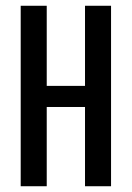

<svg xmlns="http://www.w3.org/2000/svg" viewBox="-20 -646 457 666"><path d="M274.9 -626H365.2V0H274.9V-274.9H142.1V0H51.8V-626H142.1V-348.1H274.9Z"/></svg>

Font: Teko
Style: Regular
Weight: 400
Designer: Manushi Parikh, Jonny Pinhorn
Foundry: Indian Type Foundry
Version: Version 2.000;PS 1.0;hotconv 1.0.79;makeotf.lib2.5.61930